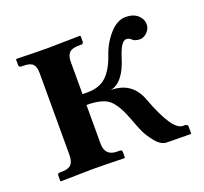

<svg xmlns="http://www.w3.org/2000/svg" viewBox="-85 -537 677 637"><g transform="rotate(-20 253.0 -218.5)"><path d="M85 -71.8V-359.9Q85 -382.8 75.9 -392.3Q66.9 -401.9 42 -401.9H35.2Q27.3 -401.9 26.9 -410.2V-429.2L28.8 -431.2Q103 -429.2 139.2 -429.2L252.9 -431.2L254.9 -429.2V-410.2Q254.9 -402.3 247.1 -401.9H237.8Q213.9 -401.9 204.3 -391.8Q194.8 -381.8 194.8 -359.9V-246.1H211.9Q254.9 -246.1 279.1 -269Q303.2 -292 318.8 -336.9Q332 -377 359.1 -407.5Q386.2 -438 416 -438Q442.9 -438 458.5 -424.1Q474.1 -410.2 474.1 -391.1Q474.1 -376 462.2 -364Q450.2 -352.1 437 -352.1Q418.9 -352.1 410.2 -360.8Q404.3 -367.7 393.1 -368.2Q375 -368.2 358.9 -317.9Q334 -234.9 287.1 -227.1Q362.3 -227.1 388.2 -157.2Q434.1 -33.2 472.2 -33.2H479Q488.8 -33.2 488.8 -23.9V-1L486.8 1L403.8 0Q382.8 0 364.5 -22.5Q346.2 -44.9 337.6 -63.5Q329.1 -82 317.9 -112.8Q298.8 -164.6 275.9 -186.3Q252.9 -208 194.8 -208V-71.8Q194.8 -27.8 237.8 -27.8H247.1Q254.9 -27.8 254.9 -20V-1L252.9 1Q177.7 -1 139.2 -1L28.8 1L26.9 -1V-20Q26.9 -27.8 35.2 -27.8H42Q65.9 -27.8 75.4 -38.3Q85 -48.8 85 -71.8Z"/></g></svg>

Font: Linux Libertine
Style: Bold
Weight: 700
Designer: Philipp H. Poll
Foundry: Philipp H. Poll
Version: Version 5.0.3